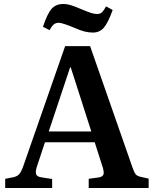

<svg xmlns="http://www.w3.org/2000/svg" viewBox="-20 -941 770 961"><path d="M6 0V-46L47 -54Q65 -58 75 -68Q85 -78 96 -108L306 -710H431L642 -106Q651 -79 659 -69Q667 -59 688 -55L724 -47V0H424V-46L474 -53Q493 -56 497.5 -67Q502 -78 494 -104L454 -229H205L165 -108Q157 -85 160.5 -70.5Q164 -56 190 -53L241 -45V0ZM224 -283H437L334 -604H331ZM445 -778Q424 -778 402.5 -783.5Q381 -789 352 -802Q292 -827 274 -827Q260 -827 250 -819.5Q240 -812 228 -790L195 -807Q217 -873 238.5 -897Q260 -921 296 -921Q316 -921 336.5 -914.5Q357 -908 387 -895Q418 -882 435 -876.5Q452 -871 466 -871Q480 -871 489 -878.5Q498 -886 511 -909L544 -891Q520 -825 499 -801.5Q478 -778 445 -778Z"/></svg>

Font: Literata 36pt SemiBold
Style: Regular
Weight: 600
Designer: Latin by Veronika Burian and Jose Scaglione. Greek by Irene Vlachou. Cyrillic by Vera Evstafieva.
Foundry: TypeTogether
Version: Version 3.002